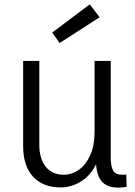

<svg xmlns="http://www.w3.org/2000/svg" viewBox="-20 -848 620 879"><path d="M419 -120H430Q405 -54 358 -22Q311 10 258 10Q176 10 131 -39.5Q86 -89 86 -179V-569H160V-186Q160 -120 190 -84Q220 -48 271 -48Q309 -48 341.5 -71Q374 -94 393.5 -138.5Q413 -183 413 -247V-569H487V-127Q487 -86 498 -67Q509 -48 540 -48Q544 -48 548.5 -48Q553 -48 558 -49L560 7Q550 9 540.5 10Q531 11 522 11Q468 11 443.5 -20Q419 -51 419 -120ZM253 -651 219 -699 391 -828 436 -769Z"/></svg>

Font: Yaldevi
Style: Regular
Weight: 400
Designer: Sol Matas, Rajitha Manaperi, Kosala Senevirathne
Foundry: Mooniak
Version: Version 1.100